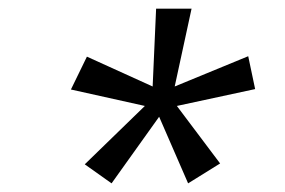

<svg xmlns="http://www.w3.org/2000/svg" viewBox="-20 -943 658 444"><path d="M176 -563 315 -698 144 -736 181 -812 333 -743 341 -923H423L384 -743L554 -813L570 -737L389 -698L489 -565L415 -519L348 -673L238 -519Z"/></svg>

Font: Krub Medium
Style: Italic
Weight: 500
Italic angle: -8°
Designer: Ekaluck Peanpanawate
Foundry: Cadson Demak Co.,Ltd.
Version: Version 1.000; ttfautohint (v1.6)